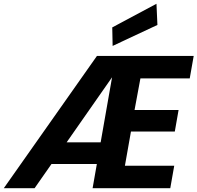

<svg xmlns="http://www.w3.org/2000/svg" viewBox="-44 -996 1045 1016"><path d="M-24 0 469 -700H981L960 -581H699L668 -414H901L881 -300H649L617 -119H878L857 0H446L549 -587L139 0ZM143 -128 227 -243H560L539 -128ZM552 -753 550 -851 784 -976 789 -864Z"/></svg>

Font: DM Sans Black
Style: Italic
Weight: 900
Italic angle: -10°
Designer: Colophon Foundry, Jonny Pinhorn
Foundry: Colophon Foundry
Version: Version 4.004;gftools[0.9.30]